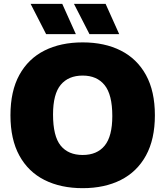

<svg xmlns="http://www.w3.org/2000/svg" viewBox="-20 -971 862 1001"><path d="M411 10Q297 10 212.2 -32.5Q127.5 -75 81 -159.8Q34.5 -244.5 34.5 -370Q34.5 -496 81 -580.5Q127.5 -665 212 -707.5Q296.5 -750 411 -750Q525.5 -750 610 -707.2Q694.5 -664.5 741 -580Q787.5 -495.5 787.5 -370Q787.5 -245 741 -160.2Q694.5 -75.5 610 -32.8Q525.5 10 411 10ZM411 -163Q486 -163 525.8 -211.8Q565.5 -260.5 565.5 -366Q565.5 -478 525.2 -527.5Q485 -577 411 -577Q337 -577 296.8 -529Q256.5 -481 256.5 -374Q256.5 -261 296.2 -212Q336 -163 411 -163ZM446.5 -793 365.5 -951H530.5L601.5 -793ZM220.5 -793 139.5 -951H304.5L375.5 -793Z"/></svg>

Font: Encode Sans Black
Style: Regular
Weight: 900
Designer: Multiple Designers
Foundry: Impallari Type
Version: Version 3.002; ttfautohint (v1.8.3) -l 8 -r 50 -G 200 -x 14 